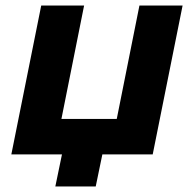

<svg xmlns="http://www.w3.org/2000/svg" viewBox="-20 -558 701 694"><path d="M640 -538 532 0H350L326 116H180L204 0H21L129 -538H284L202 -128H402L484 -538Z"/></svg>

Font: MOST Montserrat
Style: Bold Italic
Weight: 700
Italic angle: -11.3°
Designer: Julieta Ulanovsky
Foundry: Julieta Ulanovsky
Version: Version 8.000;March 11, 2024;FontCreator 15.0.0.2926 64-bit